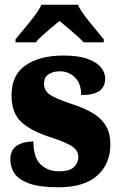

<svg xmlns="http://www.w3.org/2000/svg" viewBox="-20 -786 512 816"><path d="M228 10Q149 10 104.5 -6Q60 -22 42 -48.5Q24 -75 24 -108Q24 -150 52.5 -167.5Q81 -185 122 -185Q122 -117 152.5 -87.5Q183 -58 231 -58Q276 -58 294.5 -76Q313 -94 313 -118Q313 -147 285.5 -164.5Q258 -182 200 -201Q114 -228 71.5 -266.5Q29 -305 29 -381Q29 -468 89.5 -509Q150 -550 250 -550Q314 -550 353 -535.5Q392 -521 409.5 -499Q427 -477 427 -453Q427 -418 403 -400Q379 -382 325 -382Q325 -431 298.5 -457Q272 -483 234 -483Q205 -483 186 -470Q167 -457 167 -431Q167 -402 190 -385Q213 -368 279 -346Q330 -330 368 -309Q406 -288 427.5 -255.5Q449 -223 449 -171Q449 -90 393.5 -40Q338 10 228 10ZM46 -619Q61 -638 83 -664Q105 -690 125.5 -717Q146 -744 156 -766H311Q321 -744 341.5 -717Q362 -690 384 -664Q406 -638 421 -619V-606H335Q327 -616 308 -633Q289 -650 268 -667.5Q247 -685 233 -697Q218 -685 198 -668Q178 -651 159.5 -634.5Q141 -618 132 -606H46Z"/></svg>

Font: Noto Serif SemiCondensed Black
Style: Regular
Weight: 900
Width: 4
Designer: Monotype Design Team
Foundry: Monotype Imaging Inc.
Version: Version 2.014; ttfautohint (v1.8.4.7-5d5b)